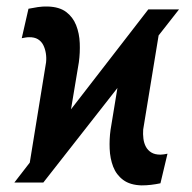

<svg xmlns="http://www.w3.org/2000/svg" viewBox="-20 -557 587 586"><path d="M23.9 0H112.3L526.4 -528.3H432.6ZM64.5 -21.5 179.2 -118.2 220.7 -367.2Q224.6 -396 223.4 -425.5Q222.2 -455.1 212.4 -480Q202.6 -504.9 181.9 -520.5Q161.1 -536.1 126 -537.1Q110.4 -537.6 95.7 -535.4Q81.1 -533.2 66.9 -530.3L46.4 -440.4Q52.2 -441.4 57.6 -442.4Q63 -443.4 68.4 -443.4Q85 -443.8 95.7 -437.3Q106.4 -430.7 112.1 -419.4Q117.7 -408.2 119.9 -394.5Q122.1 -380.9 120.6 -366.7ZM473.6 -506.8 358.4 -410.2 317.4 -160.6Q313.5 -132.3 314.7 -102.8Q315.9 -73.2 325.4 -48.3Q335 -23.4 356 -7.8Q377 7.8 412.1 8.8Q426.8 8.8 441.2 7.1Q455.6 5.4 469.7 2.4L491.2 -87.9Q485.8 -86.9 480.2 -85.9Q474.6 -85 469.7 -85Q452.6 -85 441.9 -91.6Q431.2 -98.1 425.3 -109.1Q419.4 -120.1 417.7 -133.8Q416 -147.5 417 -161.6Z"/></svg>

Font: Roboto Condensed Medium
Style: Italic
Weight: 500
Italic angle: -12°
Designer: Christian Robertson
Foundry: Google
Version: Version 3.0; 2020